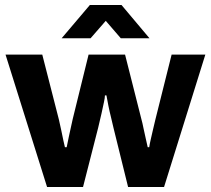

<svg xmlns="http://www.w3.org/2000/svg" viewBox="-20 -743 838 763"><path d="M167 0 2 -526H148L214 -268Q219 -248 223.5 -225Q228 -202 232 -184Q236 -166 238 -158H245Q249 -178 253.5 -199.5Q258 -221 262.5 -240.5Q267 -260 269 -270L332 -526H477L542 -269Q546 -255 550 -234.5Q554 -214 559 -193.5Q564 -173 567 -158H573Q575 -172 579.5 -191Q584 -210 588.5 -230Q593 -250 597 -266L662 -526H796L632 0H489L431 -235Q427 -254 421 -277.5Q415 -301 410.5 -324Q406 -347 403 -364H397Q397 -355 393 -336.5Q389 -318 383.5 -292.5Q378 -267 370 -235L310 0ZM225 -591 337 -723H463L574 -591H460L372 -693L428 -692L340 -591Z"/></svg>

Font: Archivo SemiBold
Style: Bold
Weight: 700
Version: Version 2.001